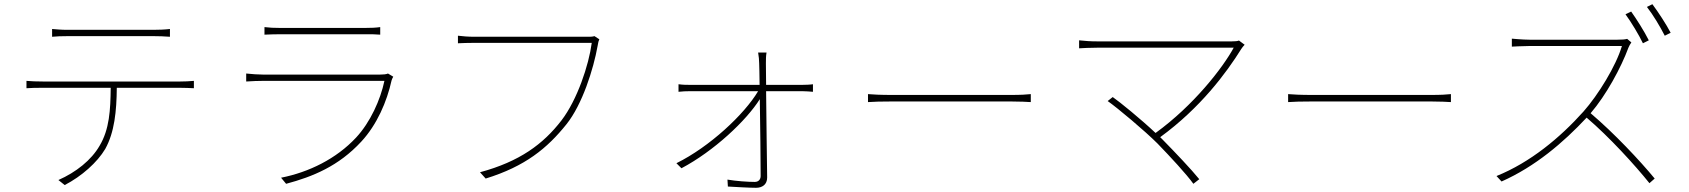

<svg xmlns="http://www.w3.org/2000/svg" viewBox="-20 -851 8040 914"><path d="M710 -679C733 -679 764 -678 789 -676V-713C765 -710 733 -709 710 -709H302C271 -709 253 -711 228 -713V-676C249 -678 272 -679 304 -679ZM184 -463C153 -463 131 -464 106 -466V-431C133 -433 153 -433 184 -433H507C506 -328 501 -235 454 -157C415 -89 342 -31 258 6L288 30C369 -12 443 -78 481 -142C525 -221 535 -322 536 -433H838C859 -433 884 -432 903 -431V-466C881 -464 859 -463 838 -463Z M1827 -501C1819 -497 1803 -496 1790 -496H1231C1208 -496 1182 -498 1152 -501V-463C1182 -465 1208 -466 1231 -466H1810C1791 -376 1743 -269 1675 -196C1581 -95 1450 -31 1318 -5L1342 24C1469 -10 1592 -60 1700 -177C1775 -258 1822 -368 1844 -468C1845 -473 1849 -480 1852 -486ZM1239 -686C1264 -687 1286 -688 1314 -688H1716C1747 -688 1769 -688 1790 -686V-722C1769 -719 1748 -718 1717 -718H1314C1284 -718 1264 -719 1239 -722Z M2810 -679C2799 -676 2792 -676 2781 -676H2241C2208 -676 2185 -678 2160 -681V-645C2185 -646 2206 -647 2240 -647H2797C2783 -541 2728 -376 2653 -278C2566 -165 2454 -82 2265 -31L2292 -1C2480 -59 2585 -145 2677 -260C2752 -354 2805 -521 2825 -633C2828 -651 2829 -655 2833 -664Z M3627 -447 3626 -549C3626 -568 3626 -583 3629 -601H3589C3592 -584 3594 -564 3594 -549C3595 -536 3595 -498 3596 -447H3268C3247 -447 3233 -447 3210 -450V-414C3230 -416 3244 -417 3268 -417H3589C3523 -306 3358 -152 3200 -74L3224 -50C3379 -132 3533 -277 3597 -379C3599 -251 3601 -88 3601 -13C3601 3 3591 15 3573 15C3540 15 3484 11 3443 4L3445 37C3479 39 3548 43 3579 43C3608 43 3632 28 3632 -6C3631 -93 3628 -285 3627 -417H3797C3814 -417 3839 -415 3850 -414V-450C3839 -448 3813 -447 3798 -447Z M4112 -365C4137 -367 4176 -368 4230 -368H4790C4837 -368 4870 -366 4887 -365V-403C4869 -401 4842 -399 4789 -399H4230C4169 -399 4136 -401 4112 -403Z M5878 -658C5871 -655 5859 -654 5843 -654H5205C5170 -654 5145 -656 5117 -659V-621C5135 -622 5167 -624 5205 -624H5853C5801 -528 5662 -349 5481 -218C5411 -284 5309 -367 5277 -389L5253 -370C5300 -337 5429 -229 5490 -168C5552 -104 5628 -22 5661 24L5689 2C5651 -45 5574 -126 5514 -187L5503 -198C5695 -338 5818 -504 5889 -618C5893 -624 5899 -632 5905 -638Z M6112 -365C6137 -367 6176 -368 6230 -368H6790C6837 -368 6870 -366 6887 -365V-403C6869 -401 6842 -399 6789 -399H6230C6169 -399 6136 -401 6112 -403Z M7829 -659C7807 -703 7770 -761 7745 -796L7718 -783C7745 -746 7782 -685 7801 -645ZM7726 -666C7715 -663 7701 -662 7680 -662H7261C7229 -662 7177 -667 7177 -667V-629C7177 -629 7231 -632 7261 -632H7701C7673 -537 7588 -399 7518 -320C7406 -195 7265 -78 7104 -13L7128 13C7288 -58 7422 -172 7533 -291C7641 -199 7763 -65 7832 21L7857 -1C7786 -87 7665 -216 7552 -312C7626 -398 7697 -529 7732 -624C7734 -630 7742 -644 7746 -649ZM7820 -818C7849 -781 7882 -726 7905 -681L7933 -695C7913 -734 7873 -795 7846 -831Z"/></svg>

Font: Noto Sans CJK JP Thin
Style: Regular
Weight: 250
Designer: Ryoko NISHIZUKA (kana & ideographs); Paul D. Hunt (Latin, Greek & Cyrillic); Wenlong ZHANG (bopomofo); Sandoll Communica
Foundry: Adobe Systems Incorporated
Version: Version 1.004;PS 1.004;hotconv 1.0.82;makeotf.lib2.5.63406